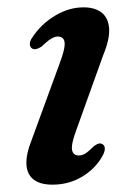

<svg xmlns="http://www.w3.org/2000/svg" viewBox="-20 -493 362 523"><path d="M195 -69.5Q179 -69.5 176.2 -85Q173.5 -100.5 188.5 -140.5L261 -342.5Q279.5 -387 277.2 -415.8Q275 -444.5 256.8 -458.8Q238.5 -473 207.5 -473Q167.5 -473 129.5 -450Q91.5 -427 68.5 -391.5Q61 -381.5 61.2 -373Q61.5 -364.5 68 -360.5Q73 -358 79.2 -359.5Q85.5 -361 93 -366Q108 -380.5 118.5 -387Q129 -393.5 137.5 -393.5Q154 -393.5 156 -377.2Q158 -361 141.5 -317.5L66.5 -112.5Q50.5 -72.5 52 -45.2Q53.5 -18 71.5 -4Q89.5 10 123 10Q167.5 10 203.8 -11.8Q240 -33.5 259 -68Q265.5 -79.5 265.5 -88Q265.5 -96.5 259.5 -100Q254 -103.5 248.5 -101.8Q243 -100 236.5 -95.5Q222 -81 213 -75.2Q204 -69.5 195 -69.5Z"/></svg>

Font: Fraunces Medium
Style: Italic
Weight: 500
Italic angle: -16°
Version: Version 1.000;[b76b70a41]